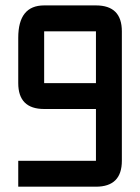

<svg xmlns="http://www.w3.org/2000/svg" viewBox="-20 -704 528 724"><path d="M341.8 0H48.8V-97.7H341.8V-293H146.5Q48.8 -293 48.8 -390.6V-561.5Q48.8 -683.6 146.5 -683.6H341.8Q439.5 -683.6 439.5 -585.9V-97.7Q439.5 0 341.8 0ZM146.5 -390.6H341.8V-585.9H146.5Z"/></svg>

Font: BabelStone Runic Berhtwald
Style: Regular
Weight: 400
Designer: Andrew West
Foundry: BabelStone
Version: Version 7.004;November 9, 2023